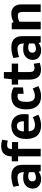

<svg xmlns="http://www.w3.org/2000/svg" viewBox="1249 -1959 717 3255"><g transform="rotate(-90 1607.5 -331.5)"><path d="M203 7.5Q130.3 7.5 84.1 -29.8Q37.9 -67.1 37.9 -140.8Q37.9 -176.5 56.9 -212.6Q76 -248.6 117.4 -272.9Q158.8 -297.1 225.7 -297.1Q258.2 -297.3 285.6 -292.1Q313 -286.8 341.4 -274.1L316 -239.9V-291.5Q316 -327.3 306.2 -349.8Q296.4 -372.4 276.8 -383.1Q257.2 -393.8 228.4 -393.8Q203.8 -393.8 169.1 -388.3Q134.3 -382.8 87.4 -365.5L68.3 -461.9Q109.7 -479.5 158.4 -488.8Q207.1 -498.1 250.6 -498.1Q306.1 -498.1 349 -479.5Q392 -460.8 416.3 -418.7Q440.7 -376.6 440.7 -306.2V0H334.9L314.9 -60.7L339 -48.1Q324.8 -34 303.3 -21.2Q281.7 -8.5 255.9 -0.5Q230.1 7.5 203 7.5ZM226.5 -80.6Q258.7 -80.6 287.9 -94.2Q317.2 -107.8 334.6 -124.9L316 -71V-236.9L340.1 -187.7Q311.7 -201.7 289.5 -206.8Q267.4 -212 245.6 -212Q206.2 -212 183 -193.6Q159.9 -175.2 159.9 -142.6Q159.9 -112.1 177.4 -96.3Q194.8 -80.6 226.5 -80.6Z M584.2 0V-422.4L638.9 -383.1H500V-490.8H638.9L584.2 -451.4V-495.2Q584.2 -576.9 628.4 -623.4Q672.7 -669.9 756.4 -669.9Q785.4 -669.9 813.9 -665.6Q842.3 -661.3 866.1 -653.6L851.1 -557.7Q832.5 -563.1 811.8 -566.3Q791.1 -569.6 777 -569.6Q742 -569.6 725.7 -552.2Q709.3 -534.8 709.3 -495.8V-444.6L657.6 -487.5H826.4V-383.1H657.4L712.1 -415.7V0Z M1107.7 6.5Q996.8 6.5 938.1 -56.6Q879.4 -119.7 879.4 -244.8Q879.4 -315.5 897 -364Q914.7 -412.5 945.7 -442.1Q976.8 -471.7 1017 -484.9Q1057.2 -498.1 1102 -498.1Q1160.4 -498.1 1205.1 -473.8Q1249.8 -449.4 1275.2 -402.2Q1300.5 -355 1300.5 -286.1Q1300.5 -274 1299.7 -250.2Q1298.9 -226.3 1296 -204.8H962.4L1007.4 -237.4Q1006.5 -184.8 1018.6 -154.1Q1030.8 -123.4 1054.5 -110.4Q1078.2 -97.4 1111.8 -97.4Q1148.4 -97.4 1179 -106.5Q1209.7 -115.5 1248.6 -133.2L1290.2 -40.4Q1250.2 -17.4 1201.4 -5.5Q1152.6 6.5 1107.7 6.5ZM1178.1 -226.4V-275.7Q1182.7 -336.8 1162.2 -370.2Q1141.8 -403.6 1098.2 -403.6Q1048.2 -403.6 1025.2 -365.3Q1002.2 -326.9 1007.4 -251.9L962.4 -285.4H1214.7Z M1604.8 6.5Q1496.9 6.5 1438.6 -56.7Q1380.3 -120 1380.3 -243.3Q1380.3 -372.9 1436.7 -435.5Q1493.1 -498.1 1602.8 -498.1Q1686.9 -498.1 1753.8 -459V-300.3L1645.1 -288.9V-452.8L1704.1 -359.6Q1683.1 -373.7 1655 -383.3Q1626.9 -392.8 1602.5 -392.8Q1568.7 -392.8 1547.9 -377.7Q1527.1 -362.5 1517.7 -329.6Q1508.3 -296.7 1508.3 -243Q1508.3 -167 1532.1 -132.8Q1555.8 -98.7 1609.3 -98.7Q1638.8 -98.7 1667.1 -107.8Q1695.4 -116.8 1734.4 -134.9L1776 -40.7Q1735.9 -17.7 1690.4 -5.6Q1645 6.5 1604.8 6.5Z M2053.1 4.9Q1969.2 4.9 1927.3 -45.3Q1885.5 -95.5 1885.5 -192.2V-433.2L1940.1 -383.1H1800.9V-490.8H1942.1L1885.5 -436.1L1906.2 -624.2H2013.4V-436.1L1958.7 -490.8H2156.6V-383.1H1958.7L2013.4 -433.2V-195.2Q2013.4 -144.8 2028.8 -125Q2044.3 -105.3 2081.2 -105.3Q2094.2 -105.3 2116.6 -109.3Q2139 -113.4 2154.8 -119.1L2169.3 -15Q2143.6 -6.5 2112.8 -0.8Q2082 4.9 2053.1 4.9Z M2384.6 7.5Q2312 7.5 2265.7 -29.8Q2219.5 -67.1 2219.5 -140.8Q2219.5 -176.5 2238.6 -212.6Q2257.6 -248.6 2299 -272.9Q2340.5 -297.1 2407.4 -297.1Q2439.8 -297.3 2467.2 -292.1Q2494.6 -286.8 2523.1 -274.1L2497.7 -239.9V-291.5Q2497.7 -327.3 2487.8 -349.8Q2478 -372.4 2458.4 -383.1Q2438.8 -393.8 2410 -393.8Q2385.4 -393.8 2350.7 -388.3Q2316 -382.8 2269 -365.5L2250 -461.9Q2291.3 -479.5 2340 -488.8Q2388.7 -498.1 2432.2 -498.1Q2487.7 -498.1 2530.7 -479.5Q2573.6 -460.8 2598 -418.7Q2622.3 -376.6 2622.3 -306.2V0H2516.6L2496.5 -60.7L2520.7 -48.1Q2506.5 -34 2484.9 -21.2Q2463.3 -8.5 2437.6 -0.5Q2411.8 7.5 2384.6 7.5ZM2408.1 -80.6Q2440.3 -80.6 2469.6 -94.2Q2498.9 -107.8 2516.3 -124.9L2497.7 -71V-236.9L2521.8 -187.7Q2493.3 -201.7 2471.2 -206.8Q2449 -212 2427.2 -212Q2387.8 -212 2364.7 -193.6Q2341.6 -175.2 2341.6 -142.6Q2341.6 -112.1 2359 -96.3Q2376.5 -80.6 2408.1 -80.6Z M2738.6 0V-490.8H2847.6L2859.6 -459.5Q2903.1 -481.3 2934.8 -489.7Q2966.5 -498.1 3004.5 -498.1Q3049.4 -498.1 3084.6 -479.4Q3119.9 -460.7 3140.3 -422.2Q3160.6 -383.6 3160.6 -323.7V0H3032.7V-298.4Q3032.7 -347.6 3018.5 -367.8Q3004.3 -387.9 2965.4 -387.9Q2935 -387.9 2903.3 -376.5Q2871.7 -365.1 2843.5 -344.2L2866.5 -422.7V0Z"/></g></svg>

Font: Anaheim
Style: Regular
Weight: 400
Designer: Vernon Adams
Foundry: Vernon Adams
Version: Version 2.001